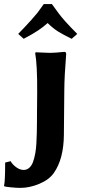

<svg xmlns="http://www.w3.org/2000/svg" viewBox="-55 -688 425 940"><path d="M323.2 -522C299.2 -546.1 279.9 -566.2 265.4 -582.5C250.9 -598.8 240.2 -611.7 233.4 -621.1L199.2 -668H159.2L128.9 -626C122.7 -618.2 112.1 -605.9 97.2 -589.1C82.2 -572.3 61.2 -550 34.2 -522L61 -498C63 -499 65.6 -500.5 68.8 -502.4C115.4 -526.5 151.9 -550.8 178.2 -575.2C195.8 -557.9 213.1 -544 230 -533.4C246.9 -522.9 268.9 -511.1 295.9 -498ZM127 -234.9 126 -116.2V-90.3C126 -73.1 125.7 -55.3 125.2 -37.1C124.8 -18.9 124 -1.1 123 16.1C122.1 33.4 120.1 49.7 117.2 65.2C114.3 80.6 110.6 94.2 106.2 106C101.8 117.7 95.7 127 87.9 133.8C80.1 140.6 71.1 144 61 144C48.7 144 36.3 139.5 23.9 130.4C11.6 121.3 2.6 111.5 -2.9 101.1L-29.8 107.9C-29.8 170.1 -31.6 207.8 -35.2 221.2L-34.2 224.1C-30.9 225.7 -19.8 227.5 -0.7 229.2C18.3 231 33.2 231.9 43.9 231.9C74.9 231.9 106.1 225.3 137.7 211.9C169.6 198.6 193.4 180.7 209 158.2C240.9 112.6 257.2 50.3 257.8 -28.8L259.8 -246.1C260.1 -292 263.2 -351.2 269 -423.8C269 -430.7 266 -434.1 259.8 -434.1C228.2 -430.8 205.2 -429.2 190.9 -429.2C180.8 -429.2 167.4 -429.7 150.6 -430.7C133.9 -431.6 123.7 -432.1 120.1 -432.1L117.2 -428.2C124.3 -389.2 127.6 -324.7 127 -234.9Z"/></svg>

Font: Linux Biolinum G
Style: Bold
Weight: 700
Designer: Philipp H. Poll
Foundry: Philipp H. Poll
Version: Version 1.1.0